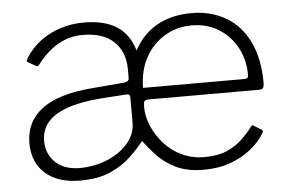

<svg xmlns="http://www.w3.org/2000/svg" viewBox="-44 -601 1017 672"><g transform="rotate(-5 464.5 -265.0)"><path d="M476 -252Q464 -252 460.5 -247.5Q457 -243 457 -227Q457 -193 472 -158.5Q487 -124 513 -95.5Q539 -67 574.5 -50.5Q610 -34 651 -34Q701 -34 733 -48.5Q765 -63 786.5 -84Q808 -105 823 -125Q827 -130 828.5 -130.5Q830 -131 834 -128L860 -112Q866 -109 862 -101Q843 -69 811.5 -44Q780 -19 738.5 -4.5Q697 10 647 10Q587 10 547.5 -10Q508 -30 483 -57Q458 -84 442 -106Q440 -110 437 -106Q418 -82 390 -55.5Q362 -29 319.5 -9.5Q277 10 212 10Q134 10 90 -29Q46 -68 46 -136Q46 -211 105 -255.5Q164 -300 288 -309L394 -318Q403 -319 407.5 -322.5Q412 -326 412 -333V-363Q412 -425 374 -461Q336 -497 264 -497Q218 -497 178.5 -474.5Q139 -452 105 -408Q101 -403 99 -402Q97 -401 93 -403L65 -419Q62 -421 62 -423.5Q62 -426 64 -430Q86 -466 117.5 -490Q149 -514 188.5 -527Q228 -540 272 -540Q345 -540 388.5 -511.5Q432 -483 448 -426Q478 -483 530 -511.5Q582 -540 650 -540Q719 -540 771.5 -509Q824 -478 852.5 -418.5Q881 -359 881 -274Q881 -264 878 -258Q875 -252 863 -252H476ZM647 -497Q595 -497 552.5 -471.5Q510 -446 485 -401Q460 -356 459 -294H812Q824 -294 826.5 -297Q829 -300 829 -309Q829 -361 805.5 -404Q782 -447 741.5 -472Q701 -497 647 -497ZM412 -262Q412 -270 409.5 -273.5Q407 -277 397 -276L307 -270Q235 -264 189 -247.5Q143 -231 120.5 -204Q98 -177 98 -139Q98 -91 132 -61Q166 -31 226 -34Q278 -37 320 -56.5Q362 -76 387 -107Q412 -138 412 -176V-262Z"/></g></svg>

Font: Libre Franklin ExtraLight
Style: Regular
Weight: 250
Designer: Pablo Impallari, Rodrigo Fuenzalida, Nhung Nguyen
Foundry: Impallari Type
Version: Version 3.000